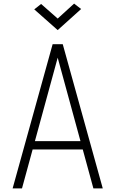

<svg xmlns="http://www.w3.org/2000/svg" viewBox="-20 -1045 640 1065"><path d="M50 0 272 -800H328L550 0H498L300 -725L102 0ZM140 -216 152 -262H448L460 -216ZM300 -878 170 -993 208 -1023 300 -942 391 -1025 430 -995Z"/></svg>

Font: Victor Mono Thin
Style: Regular
Weight: 100
Monospace: yes
Designer: Rune Bjørnerås
Version: Version 1.561;gftools[0.9.30]